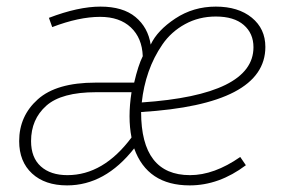

<svg xmlns="http://www.w3.org/2000/svg" viewBox="-20 -551 859 581"><path d="M284 -531Q352 -531 390 -499.5Q428 -468 436 -416Q456 -459 510.5 -495Q565 -531 633 -531Q701 -531 742 -497.5Q783 -464 783 -409Q783 -235 407 -212Q407 -21 555 -21Q628 -21 707 -76L724 -51Q643 10 554 10Q426 10 386 -102Q298 10 183 10Q116 10 77 -26Q38 -62 38 -124Q38 -200 94.5 -250.5Q151 -301 269 -301H386Q398 -353 412 -381Q410 -436 376 -468Q342 -500 283 -500Q219 -500 138 -469L128 -497Q217 -531 284 -531ZM633 -501Q582 -501 540 -478Q498 -455 471.5 -416.5Q445 -378 429.5 -333.5Q414 -289 409 -241Q747 -264 747 -408Q747 -450 717.5 -475.5Q688 -501 633 -501ZM378 -272H271Q166 -272 120 -231Q74 -190 74 -124Q74 -74 103.5 -47.5Q133 -21 184 -21Q293 -21 378 -135Q366 -195 378 -272Z"/></svg>

Font: Fira Sans UltraLight
Style: Italic
Weight: 200
Italic angle: -8°
Designer: Carrois Corporate & Edenspiekermann AG
Foundry: Carrois Corporate GbR & Edenspiekermann AG
Version: Version 4.203;PS 004.203;hotconv 1.0.88;makeotf.lib2.5.64775